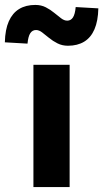

<svg xmlns="http://www.w3.org/2000/svg" viewBox="-71 -759 419 779"><path d="M64.6 0V-496H211.5V0ZM204.7 -573.4Q181.4 -573.4 162.2 -583.1Q143.1 -592.7 127.9 -605.3Q112.7 -617.9 100 -627.5Q87.3 -637.2 75.2 -637.2Q60.4 -637.2 51.9 -624.3Q43.4 -611.5 40.6 -582L-51.3 -587.3Q-50.1 -639.4 -35.2 -672.7Q-20.3 -706.1 6.7 -722.5Q33.7 -739 72.3 -739Q96.3 -739 115 -729.3Q133.7 -719.7 148.8 -707.1Q164 -694.5 176.8 -684.9Q189.6 -675.2 201.7 -675.2Q216.5 -675.2 225 -688.2Q233.5 -701.3 236.1 -730.4L328 -725.1Q326.9 -674 312.3 -640.2Q297.8 -606.5 270.5 -589.9Q243.2 -573.4 204.7 -573.4Z"/></svg>

Font: Source Sans Variable
Style: Regular
Weight: 200
Designer: Paul D. Hunt
Foundry: Adobe Systems Incorporated
Version: Version 3.006;hotconv 1.0.111;makeotfexe 2.5.65597